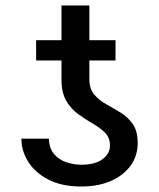

<svg xmlns="http://www.w3.org/2000/svg" viewBox="-20 -676 583 706"><path d="M384.3 -141.1Q384.3 -169.9 366.2 -188Q348.1 -206.1 321.8 -221.2Q295.4 -236.3 268.8 -255.4Q242.2 -274.4 224.1 -304.4Q206.1 -334.5 206.1 -383.3V-453.6H112.8V-528.3H206.1V-655.8H308.6V-528.3H404.8V-453.6H308.6V-385.7Q308.6 -349.1 326.7 -328.1Q344.7 -307.1 371.1 -292.5Q397.5 -277.8 423.8 -261.7Q450.2 -245.6 468.3 -219.7Q486.3 -193.8 486.3 -149.9Q486.3 -103 460.2 -66.9Q434.1 -30.8 387.5 -10.5Q340.8 9.8 278.8 9.8Q207 9.8 158 -15.6Q108.9 -41 83.7 -81.3Q58.6 -121.6 58.6 -166H159.7Q161.1 -129.9 179.4 -108.9Q197.8 -87.9 224.9 -79.1Q252 -70.3 278.8 -70.3Q329.6 -70.3 356.9 -90.6Q384.3 -110.8 384.3 -141.1Z"/></svg>

Font: Inter
Style: Regular
Weight: 400
Designer: Rasmus Andersson
Foundry: rsms
Version: Version 4.001;git-9221beed3